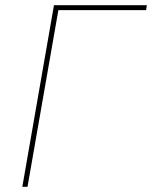

<svg xmlns="http://www.w3.org/2000/svg" viewBox="-20 -720 586 740"><path d="M66 0H86L205 -681H543L546 -700H188Z"/></svg>

Font: Fixel Display Thin
Style: Italic
Weight: 100
Italic angle: -10°
Designer: AlfaBravo + MacPaw
Foundry: Kyrylo Tkachov, Marchela Mozhyna, Serhii Makarenko, Maria Weinstein, Zakhar Kryvoshyya
Version: Version 1.210;Glyphs 3.2 (3217)